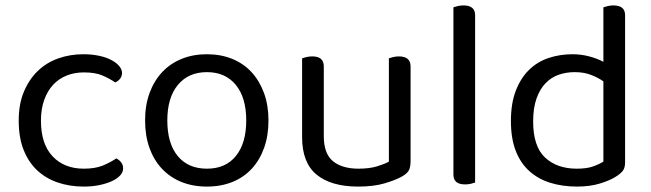

<svg xmlns="http://www.w3.org/2000/svg" viewBox="-20 -675 2402 708"><path d="M289 -408Q255 -408 226 -396.5Q197 -385 176 -362.5Q155 -340 143 -306.5Q131 -273 131 -230Q131 -144 174 -98.5Q217 -53 289 -53Q331 -53 359 -64.5Q387 -76 409 -91Q420 -85 427 -76Q434 -67 434 -54Q434 -40 423 -28Q412 -16 392.5 -7Q373 2 346.5 7.5Q320 13 289 13Q237 13 193 -2Q149 -17 117 -47Q85 -77 67 -122.5Q49 -168 49 -230Q49 -291 68 -336.5Q87 -382 119 -413Q151 -444 194.5 -459.5Q238 -475 287 -475Q318 -475 344.5 -469.5Q371 -464 390 -454Q409 -444 419.5 -431.5Q430 -419 430 -406Q430 -394 423 -385Q416 -376 405 -371Q383 -386 357 -397Q331 -408 289 -408Z M970 -231Q970 -175 954 -130Q938 -85 908.5 -53Q879 -21 837 -4Q795 13 743 13Q691 13 649 -4Q607 -21 577 -53Q547 -85 531 -130Q515 -175 515 -231Q515 -287 531.5 -332Q548 -377 578 -409Q608 -441 650 -458Q692 -475 743 -475Q794 -475 836 -458Q878 -441 907.5 -409Q937 -377 953.5 -332Q970 -287 970 -231ZM743 -409Q675 -409 636 -362Q597 -315 597 -231Q597 -146 635.5 -99.5Q674 -53 743 -53Q812 -53 850 -100Q888 -147 888 -231Q888 -315 849.5 -362Q811 -409 743 -409Z M1094 -460Q1099 -462 1109.5 -464.5Q1120 -467 1132 -467Q1174 -467 1174 -430V-173Q1174 -108 1208 -80.5Q1242 -53 1302 -53Q1342 -53 1370 -61.5Q1398 -70 1414 -79V-460Q1419 -462 1429.5 -464.5Q1440 -467 1451 -467Q1494 -467 1494 -430V-82Q1494 -61 1488.5 -48.5Q1483 -36 1462 -24Q1439 -11 1398.5 1Q1358 13 1301 13Q1201 13 1147.5 -31Q1094 -75 1094 -169Z M1732 -2Q1727 0 1717 2.5Q1707 5 1695 5Q1652 5 1652 -31V-648Q1657 -650 1667.5 -652.5Q1678 -655 1689 -655Q1732 -655 1732 -619V-2Z M2285 -76Q2285 -56 2276.5 -45Q2268 -34 2250 -23Q2230 -10 2193 1.5Q2156 13 2108 13Q2054 13 2009 -1Q1964 -15 1931.5 -44.5Q1899 -74 1881.5 -119.5Q1864 -165 1864 -229Q1864 -294 1882 -340.5Q1900 -387 1930.5 -417Q1961 -447 2002.5 -461Q2044 -475 2091 -475Q2123 -475 2153 -467Q2183 -459 2205 -447V-648Q2210 -650 2220.5 -652.5Q2231 -655 2242 -655Q2285 -655 2285 -619ZM2205 -375Q2185 -389 2159 -399Q2133 -409 2099 -409Q2068 -409 2040.5 -399.5Q2013 -390 1992 -368.5Q1971 -347 1958.5 -312Q1946 -277 1946 -227Q1946 -135 1990 -94Q2034 -53 2107 -53Q2142 -53 2164.5 -60.5Q2187 -68 2205 -79Z"/></svg>

Font: Baloo Da 2
Style: Regular
Weight: 400
Designer: Noopur Datye, Sulekha Rajkumar and Ek Type
Foundry: Ek Type
Version: Version 1.640;hotconv 1.0.111;makeotfexe 2.5.65597; ttfautoh